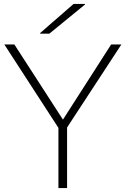

<svg xmlns="http://www.w3.org/2000/svg" viewBox="-20 -956 639 976"><path d="M597 -730 321 -308V0H277V-306L2 -730H53L300 -348L545 -730ZM184 -785V-788L354 -936H412V-933L231 -785Z"/></svg>

Font: Nacelle UltraLight
Style: Regular
Weight: 200
Designer: Sora Sagano
Foundry: Sora Sagano
Version: Version 1.000;FEAKit 1.0